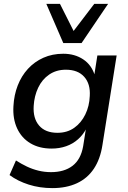

<svg xmlns="http://www.w3.org/2000/svg" viewBox="-20 -777 658 986"><path d="M249 189Q184 189 127.5 171Q71 153 29 122L62 47Q90 65 118.5 78.5Q147 92 178 99.5Q209 107 242 107Q310 107 352.5 74.5Q395 42 407 -26L422 -121L425 -120Q408 -86 381 -62Q354 -38 319.5 -26Q285 -14 245 -14Q182 -14 136.5 -41Q91 -68 68 -117.5Q45 -167 49 -232Q52 -289 71 -338Q90 -387 123.5 -423.5Q157 -460 203 -480.5Q249 -501 305 -501Q364 -501 407.5 -472Q451 -443 467 -389L464 -390L480 -492H579L506 -32Q495 40 462 89.5Q429 139 375 164Q321 189 249 189ZM275 -95Q325 -95 361 -120.5Q397 -146 418 -189Q439 -232 441 -284Q445 -346 412.5 -382.5Q380 -419 318 -419Q269 -419 232.5 -394Q196 -369 176 -326.5Q156 -284 153 -233Q149 -169 181 -132Q213 -95 275 -95ZM305 -556 218 -757H288L358 -618L464 -757H535L399 -556Z"/></svg>

Font: Nunito Sans 10pt SemiBold
Style: Italic
Weight: 600
Italic angle: -9°
Designer: Vernon Adams
Foundry: Vernon Adams
Version: Version 3.101;gftools[0.9.27]